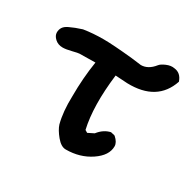

<svg xmlns="http://www.w3.org/2000/svg" viewBox="-105 -552 688 673"><g transform="rotate(30 239.5 -215.0)"><path d="M2 -336Q2 -348 8 -357Q14 -366 28 -372.5Q42 -379 50 -382Q58 -385 76 -391Q114 -397 156 -397Q194 -397 274 -389L314 -384Q343 -384 366 -413Q372 -421 389.5 -428.5Q407 -436 422 -433Q449 -430 459 -400Q426 -302 305 -305L256 -308Q240 -177 260 -90L270 -84L294 -96Q314 -122 342 -128Q343 -127 350 -126Q357 -125 359 -123Q377 -107 377 -91Q377 -54 334 -25Q291 4 234 4Q215 4 196 -19Q177 -42 171 -61Q159 -107 161 -169Q161 -243 172 -312L108 -311Q103 -311 81 -305.5Q59 -300 46 -300Q27 -300 14.5 -311.5Q2 -323 2 -336Z"/></g></svg>

Font: Excalifont
Style: Regular
Weight: 400
Designer: Your Own Font Foundry (Virgil); Ján Filípek / DizajnDesign (Excalifont, modifications)
Foundry: Your Own Font Foundry (Virgil); Ján Filípek / DizajnDesign (Excalifont, modifications)
Version: Version 1.000;Glyphs 3.2 (3227)